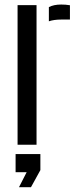

<svg xmlns="http://www.w3.org/2000/svg" viewBox="-20 -622 336 825"><path d="M55.5 0V-600H137V0ZM190 -530.5V-591.5Q211 -602.5 243 -602.5Q252.5 -602.5 261.8 -601.8Q271 -601 280.5 -599.5V-538H244Q211.5 -538 190 -530.5ZM61.5 182.5 94.5 118H47V40H153.5V109L113 182.5Z"/></svg>

Font: Big Shoulders Stencil Text Thin
Style: Regular
Weight: 400
Version: Version 2.001